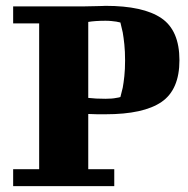

<svg xmlns="http://www.w3.org/2000/svg" viewBox="-20 -637 644 657"><path d="M261 -615Q272 -615 285 -615.5Q298 -616 309.5 -616Q321 -616 329.5 -616.5Q338 -617 341 -617Q470 -617 532 -575Q594 -533 594 -431Q594 -330 532.5 -288Q471 -246 341 -246H313Q298 -246 282 -247V-58H371V0H25V-58H114V-557H25V-615ZM341 -566Q324 -566 309 -565Q294 -564 282 -562V-302Q307 -299 341 -299Q364 -299 378 -302Q386 -303 392 -305Q396 -319 400 -337Q403 -353 405.5 -376.5Q408 -400 408 -430Q408 -461 405.5 -485Q403 -509 400 -526Q396 -545 392 -560Q386 -561 378 -563Q371 -564 361.5 -565Q352 -566 341 -566Z"/></svg>

Font: Bigshot One
Style: Regular
Weight: 400
Designer: Gesine Todt
Foundry: Gesine Todt
Version: Version 1.000